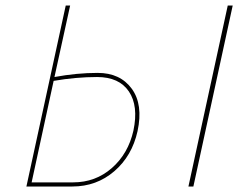

<svg xmlns="http://www.w3.org/2000/svg" viewBox="-20 -678 901 698"><path d="M335 -413Q417 -413 459 -355.5Q501 -298 480 -201Q460 -111 395.5 -55.5Q331 0 243 0H76L219 -658H235L178 -398Q259 -413 335 -413ZM808 -658H826L683 0H665ZM465 -203Q484 -293 448.5 -345.5Q413 -398 333 -398Q257 -398 175 -384L95 -15H246Q327 -15 386.5 -67Q446 -119 465 -203Z"/></svg>

Font: EauTestText Thin
Style: Italic
Weight: 250
Italic angle: -12°
Designer: Christian Thalmann (Catharsis Fonts)
Version: Version 0.001;PS 000.001;hotconv 1.0.88;makeotf.lib2.5.64775